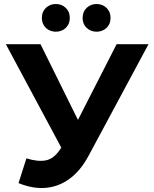

<svg xmlns="http://www.w3.org/2000/svg" viewBox="-20 -920 764 955"><path d="M72.1 -9.4 111.4 -132.3Q168.5 -114.5 208.4 -122.4Q248.2 -130.3 279.4 -177.6L313.4 -229.2L328 -245.8L559.9 -700H718.6L421.3 -146.5Q381.3 -71.3 326.5 -31.1Q271.6 9.2 206.9 14.4Q142.2 19.6 72.1 -9.4ZM325 -110.9 9.2 -700H181.6L413.8 -230.4ZM460.4 -762.3Q431.5 -762.3 411.2 -781.1Q390.9 -800 390.9 -831Q390.9 -861.9 411.2 -881Q431.5 -900.1 460.4 -900.1Q489.4 -900.1 509.6 -881Q529.9 -861.9 529.9 -831Q529.9 -800 509.6 -781.1Q489.4 -762.3 460.4 -762.3ZM257.7 -762.3Q228.8 -762.3 208.5 -781.1Q188.2 -800 188.2 -831Q188.2 -861.9 208.5 -881Q228.8 -900.1 257.7 -900.1Q286.7 -900.1 306.9 -881Q327.2 -861.9 327.2 -831Q327.2 -800 306.9 -781.1Q286.7 -762.3 257.7 -762.3Z"/></svg>

Font: Montserrat Thin
Style: Regular
Weight: 100
Designer: Julieta Ulanovsky
Foundry: Julieta Ulanovsky
Version: Version 9.000